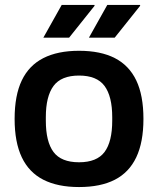

<svg xmlns="http://www.w3.org/2000/svg" viewBox="-20 -743 638 775"><path d="M299 12Q213 12 155 -17.5Q97 -47 68 -108Q39 -169 39 -263Q39 -358 68 -418.5Q97 -479 155 -508.5Q213 -538 299 -538Q386 -538 443.5 -508.5Q501 -479 530 -418.5Q559 -358 559 -263Q559 -169 530 -108Q501 -47 443.5 -17.5Q386 12 299 12ZM299 -88Q371 -88 402 -129.5Q433 -171 433 -256V-270Q433 -354 402 -396Q371 -438 299 -438Q227 -438 196 -396Q165 -354 165 -270V-256Q165 -171 196 -129.5Q227 -88 299 -88ZM155 -591 229 -723H361L362 -720L259 -591ZM339 -591 413 -723H545L546 -720L443 -591Z"/></svg>

Font: Archivo Variable SemiBold
Style: Regular
Weight: 600
Designer: Hector Gatti
Foundry: Omnibus-Type
Version: Version 2.001